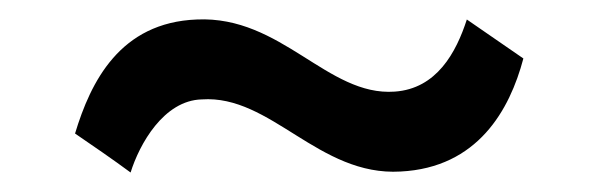

<svg xmlns="http://www.w3.org/2000/svg" viewBox="-20 -416 605 197"><path d="M517 -356C503 -303 470 -244 391 -240C307 -235 258 -319 187 -314C148 -313 123 -268 114 -239C95 -253 76 -266 57 -279C73 -332 103 -393 182 -396C269 -400 316 -317 385 -322C428 -325 448 -362 459 -396Z"/></svg>

Font: Repo Medium
Style: Regular
Weight: 500
Designer: Stefan Peev
Foundry: Context Ltd
Version: Version 1.502